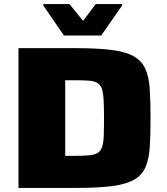

<svg xmlns="http://www.w3.org/2000/svg" viewBox="-20 -925 820 945"><path d="M71 0V-688H352Q461 -688 530.5 -679Q600 -670 639 -647.5Q678 -625 695.5 -586Q713 -547 717 -487.5Q721 -428 721 -344Q721 -259 717 -199.5Q713 -140 695.5 -101Q678 -62 639 -40Q600 -18 530.5 -9Q461 0 352 0ZM301 -158H350Q392 -158 418.5 -160.5Q445 -163 460 -172Q475 -181 482 -200.5Q489 -220 490.5 -255Q492 -290 492 -343Q492 -397 490 -432.5Q488 -468 481.5 -487.5Q475 -507 459.5 -516.5Q444 -526 418 -528Q392 -530 350 -530H301ZM295 -750 193 -898V-905H322L389 -822L451 -905H581V-898L478 -750Z"/></svg>

Font: Saira Expanded ExtraBold
Style: Regular
Weight: 800
Width: 7
Designer: Hector Gatti with collaboration of the Omnibus-Type team
Foundry: Omnibus-Type
Version: Version 1.101